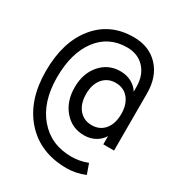

<svg xmlns="http://www.w3.org/2000/svg" viewBox="-168 -671 835 907"><g transform="rotate(30 250.0 -217.5)"><path d="M426.8 -220.7Q426.8 -273.4 400.9 -304.7Q375 -335.9 331.1 -335.9Q288.1 -335.9 261.7 -304.7Q235.4 -273.4 235.4 -220.7Q235.4 -168 261.7 -136.7Q288.1 -105.5 331.1 -105.5Q375 -105.5 400.9 -136.7Q426.8 -168 426.8 -220.7ZM483.4 -54.7H424.8V-99.6Q409.2 -74.2 382.8 -60.1Q356.4 -45.9 323.2 -45.9Q257.8 -45.9 215.3 -95.2Q172.9 -144.5 172.9 -220.7Q172.9 -296.9 215.3 -345.7Q257.8 -394.5 323.2 -394.5Q356.4 -394.5 383.3 -380.4Q410.2 -366.2 424.8 -341.8V-367.2Q424.8 -430.7 389.2 -469.2Q353.5 -507.8 293.9 -507.8Q194.3 -507.8 135.7 -430.2Q77.1 -352.5 77.1 -219.7Q77.1 -86.9 144 -7.8Q210.9 71.3 322.3 71.3Q343.8 71.3 365.7 67.4Q387.7 63.5 410.2 54.7L429.7 109.4Q404.3 120.1 379.4 125Q354.5 129.9 331.1 129.9Q186.5 129.9 101.6 35.2Q16.6 -59.6 16.6 -219.7Q16.6 -377.9 92.8 -471.7Q168.9 -565.4 296.9 -565.4Q381.8 -565.4 432.6 -511.2Q483.4 -457 483.4 -366.2Z"/></g></svg>

Font: BabelStone Flags PUA
Style: Regular
Weight: 400
Designer: Andrew West
Foundry: BabelStone
Version: Version 4.12